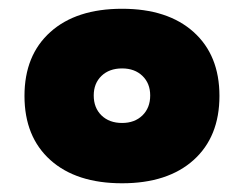

<svg xmlns="http://www.w3.org/2000/svg" viewBox="-20 -690 559 440"><path d="M259.8 -270Q154.8 -270 95.5 -323.2Q36.1 -376.5 36.1 -470.2Q36.1 -563.5 95.5 -616.7Q154.8 -669.9 259.8 -669.9Q364.3 -669.9 423.6 -616.7Q482.9 -563.5 482.9 -470.2Q482.9 -376.5 423.6 -323.2Q364.3 -270 259.8 -270ZM259.8 -408.2Q288.6 -408.2 306.4 -425.5Q324.2 -442.9 324.2 -471.2Q324.2 -499 306.4 -516.1Q288.6 -533.2 259.8 -533.2Q230.5 -533.2 212.6 -516.1Q194.8 -499 194.8 -471.2Q194.8 -442.9 212.6 -425.5Q230.5 -408.2 259.8 -408.2Z"/></svg>

Font: Work Sans Black
Style: Regular
Weight: 900
Designer: Wei Huang
Foundry: Wei Huang
Version: Version 2.012